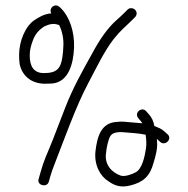

<svg xmlns="http://www.w3.org/2000/svg" viewBox="-20 -688 690 704"><path d="M461 -658C455.7 -658 451.3 -656.3 448 -653L435 -640C427.7 -632.7 418.7 -624.3 408 -615C373.8 -584.8 344.2 -541.2 318 -492C282 -427.2 248.1 -367.7 219 -293L175 -179C151.1 -118.2 141.7 -104.3 128 -54L122 -33C112.7 -8.3 153 1.8 159 -22L165 -43C169 -57 174 -71.3 180 -86C215.2 -175.9 258.1 -297.5 303 -382C331.5 -435.5 362.9 -501.7 397 -545C422.4 -577.3 438.6 -588.6 463 -613L475 -625C479 -629 481 -633.7 481 -639C481 -649.6 471.6 -658 461 -658ZM514 -194C516 -177.7 518.1 -160.8 515 -142C510.1 -111.1 500.5 -67.8 477 -56C468.8 -51.1 438.8 -38.7 423 -44C391.3 -54.6 361.6 -83.6 369 -128C370.1 -144.3 377 -176.7 384 -188C391.1 -202.1 412.9 -205.1 434 -203C458 -201 490.7 -199.2 514 -194ZM502 -236C489.3 -237.3 477.3 -238.3 466 -239C443.2 -240.3 431.2 -243.9 408 -241C350.8 -237.8 336.4 -187.8 330 -133C324.7 -82.4 347.7 -41.5 378 -23C399.6 -8.1 421.1 1.2 458 -8C506.2 -20.1 530 -42.5 543 -91C551 -117.2 559.7 -146.4 555 -179C556.3 -178.3 557.3 -177.3 558 -176L568 -167C586.7 -151.4 613.3 -179.9 594 -196L584 -205C570.5 -217.4 562.3 -219 546 -226C543 -244.2 535.5 -258.6 525 -270L516 -280C500.5 -298.6 470.6 -274.7 487 -255L496 -244C498 -242 500 -239.3 502 -236ZM168 -639C141.7 -636.8 122.5 -625 106 -614C73.6 -592.4 50 -538.3 50 -486C50 -475.3 50.7 -464.3 52 -453C61.3 -411.2 91.9 -383.5 140 -381C152 -381 163 -381.3 173 -382C229.6 -388 249.1 -451 251.5 -513C253.8 -571.9 234.3 -626.7 205 -656C199.8 -661.2 194 -668 185 -668C170.8 -668 160.5 -652.9 168 -639ZM89 -485C89 -506.7 94.3 -523.1 101 -541C109.4 -564.4 124.4 -579.3 142 -591L157 -597C163 -599 168.3 -600 173 -600C177 -600.7 181.7 -600.3 187 -599L197 -596C207.9 -574.2 214.7 -544.2 212 -514C212 -506.7 211 -495.3 209 -480C202.9 -437 188.7 -420 141 -420C102.1 -420 89 -446.9 89 -485Z"/></svg>

Font: Just Breathe
Style: Regular
Weight: 400
Foundry: Cannot Into Space Fonts
Version: Version 0.72